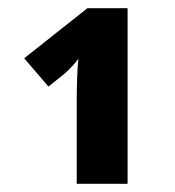

<svg xmlns="http://www.w3.org/2000/svg" viewBox="-20 -864 426 468"><path d="M291 -416H167V-618Q167 -642 168 -672Q169 -702 171 -721Q161 -706 137 -684L98 -653L39 -722L193 -844H291Z"/></svg>

Font: Noto Sans UI ExtraBold
Style: Regular
Weight: 800
Designer: Monotype Design Team
Foundry: Monotype Imaging Inc.
Version: Version 1.001